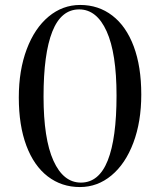

<svg xmlns="http://www.w3.org/2000/svg" viewBox="-20 -742 647 776"><path d="M551 -360Q551 -250 519 -165Q487 -80 430.5 -33Q374 14 303 14Q229 14 173 -29Q117 -72 86.5 -153.5Q56 -235 56 -348Q56 -458 88 -543Q120 -628 176.5 -675Q233 -722 304 -722Q378 -722 434 -679Q490 -636 520.5 -554.5Q551 -473 551 -360ZM156 -352Q156 -181 196 -92.5Q236 -4 307 -4Q380 -4 415.5 -93.5Q451 -183 451 -356Q451 -527 411 -615.5Q371 -704 300 -704Q227 -704 191.5 -614.5Q156 -525 156 -352Z"/></svg>

Font: Myanmar April Display
Style: Regular
Weight: 400
Designer: Khon Soe Zaw Thu
Foundry: Myanmar OS
Version: Version 2.50 April 12, 2019